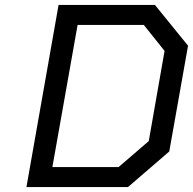

<svg xmlns="http://www.w3.org/2000/svg" viewBox="-20 -757 781 777"><path d="M498 0H87L217 -737H607L741 -572L665 -144ZM192 -81H460L582 -186L646 -551L562 -656H294Z"/></svg>

Font: Tomorrow
Style: Italic
Weight: 400
Italic angle: -10°
Designer: Tony de Marco, Monica Rizzolli
Foundry: Just in Type
Version: Version 2.002